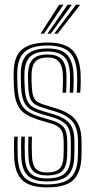

<svg xmlns="http://www.w3.org/2000/svg" viewBox="-20 -788 403 815"><path d="M179.1 7.4Q107.7 7.4 75.2 -22.7Q42.6 -52.8 40.1 -122.9Q39.3 -144.8 39.3 -166Q39.2 -187.2 40.4 -208H55.5Q54.3 -188.5 54.4 -166.6Q54.5 -144.8 55.2 -123.5Q57.5 -59.1 86.8 -32.2Q116.2 -5.2 179.1 -5.2Q248.6 -5.2 278.6 -32.6Q308.5 -59.9 310.4 -121.1Q311 -136 311.2 -144.8Q311.3 -153.6 311.2 -162.6Q311 -171.5 311 -186.2Q311 -246.7 286.2 -273.8Q261.3 -301 213.1 -315.3L167.3 -329Q145.1 -335.6 130.6 -343.8Q116.1 -352.1 108.7 -369.6Q101.3 -387.1 99.8 -421.2Q99.2 -439 98.8 -449.3Q98.4 -459.5 98.8 -475.1Q100.3 -516.1 118.8 -536.4Q137.3 -556.7 182.2 -556.7Q221.2 -556.7 240.4 -537.7Q259.7 -518.7 262 -473.9Q262.4 -464.5 262.3 -441Q262.2 -417.6 260.7 -394.7H245.8Q247.1 -417.2 247.2 -440.8Q247.3 -464.5 246.9 -473.4Q244.7 -510 229.2 -527.1Q213.7 -544.1 182.2 -544.1Q148.3 -544.1 131.7 -528Q115.1 -511.9 114 -474.9Q113.5 -458.6 113.9 -447.9Q114.2 -437.3 115 -421.4Q116.5 -391.8 122.2 -376.9Q128 -361.9 140 -355Q152 -348 171.6 -342L216.8 -328.4Q251.4 -318.1 275.8 -302.1Q300.3 -286.2 313.2 -258.8Q326.2 -231.4 326.2 -186.2Q326.2 -171.2 326.3 -162.3Q326.4 -153.3 326.3 -144.5Q326.2 -135.7 325.6 -120.9Q323.4 -54.7 291 -23.6Q258.5 7.4 179.1 7.4ZM179.1 -17.8Q124 -17.8 98.2 -42Q72.5 -66.2 70.3 -124.2Q69.6 -144.9 69.5 -166.6Q69.4 -188.2 70.4 -208H85.5Q84.5 -188.3 84.7 -167.2Q84.8 -146.1 85.5 -124.8Q87.1 -72.9 109.7 -51.8Q132.3 -30.7 179.1 -30.7Q230.7 -30.7 254.5 -51.4Q278.4 -72.2 280.1 -121.9Q280.8 -139.9 280.7 -153.9Q280.5 -167.8 280.5 -186.2Q280.5 -237.1 261.2 -257.9Q241.8 -278.7 205.4 -289.4L158.9 -303.1Q130.4 -311.5 111.2 -322.6Q91.9 -333.6 81.7 -356.1Q71.4 -378.6 69.3 -420.9Q68.6 -436.8 68.4 -450Q68.2 -463.2 68.3 -475.6Q68.5 -532.9 96 -557.5Q123.5 -582.2 182.2 -582.2Q239.6 -582.2 264.2 -556.1Q288.9 -530.1 292 -476.1Q292.9 -462.6 292.6 -438.4Q292.3 -414.2 290.6 -394.7H275.7Q277 -414 277.3 -439.8Q277.5 -465.6 277.1 -474.2Q274.5 -525.5 251.8 -547.4Q229.1 -569.3 182.2 -569.3Q130.3 -569.3 107.6 -547.1Q85 -524.8 83.7 -476.2Q83.2 -458.4 83.6 -447.7Q84 -437 84.7 -421Q86.2 -382.9 94.8 -362.9Q103.4 -342.9 120.3 -333.3Q137.2 -323.7 163 -315.9L209.1 -302.3Q252.5 -289.5 274.2 -265.4Q295.9 -241.3 295.9 -186.2Q295.9 -170.9 296 -156.3Q296.1 -141.6 295.2 -121.5Q293.3 -66.7 266.9 -42.3Q240.5 -17.8 179.1 -17.8ZM179.1 -43.3Q139.9 -43.3 120.9 -61.7Q101.9 -80.1 100.6 -125.3Q99.9 -148 99.7 -167.3Q99.6 -186.7 100.6 -208H115.5Q114.5 -186.6 114.7 -167.9Q115 -149.2 115.7 -125.7Q117 -88.3 131.7 -72.1Q146.5 -55.9 179.1 -55.9Q215 -55.9 231.5 -71Q248.1 -86.1 249.6 -122.4Q250.7 -144.5 250.5 -155.2Q250.3 -165.9 250.2 -186.2Q250.2 -224.2 237.6 -239.8Q225.1 -255.5 197.8 -263.5L150.4 -277.5Q113.1 -288.6 89.1 -303.6Q65.1 -318.5 53.1 -345.7Q41.1 -372.8 39 -420.6Q38.1 -440.8 38 -452Q37.9 -463.2 38 -477.3Q38 -548.8 73.5 -578.1Q109 -607.4 182.2 -607.4Q253.2 -607.4 285.5 -577.1Q317.7 -546.8 322.1 -477.2Q322.9 -465.6 322.7 -440.5Q322.4 -415.5 320.5 -394.7H305.7Q307.5 -416.6 307.7 -441Q307.8 -465.3 307 -476.7Q303.5 -538.9 274.7 -566.9Q246 -594.8 182.2 -594.8Q113.7 -594.8 83.5 -566.6Q53.2 -538.3 53.2 -475.8Q53 -463.7 53.1 -451.3Q53.2 -438.9 54.2 -420.8Q56.7 -375.2 68 -350.5Q79.3 -325.8 100.7 -313.1Q122.2 -300.3 154.7 -290.6L201.7 -276.6Q234.8 -266.7 250.1 -248.1Q265.4 -229.4 265.4 -186.2Q265.4 -171.5 265.5 -162.7Q265.6 -153.9 265.5 -145.1Q265.4 -136.4 264.7 -121.5Q263.2 -81.3 244.1 -62.3Q225 -43.3 179.1 -43.3ZM152.2 -645 231 -767.8H249.2L167 -645ZM209.8 -645 302.3 -767.8H320.5L224.6 -645ZM181.1 -645 266.7 -767.8H284.9L195.7 -645Z"/></svg>

Font: Big Shoulders Inline Text Thin
Style: Regular
Weight: 100
Designer: Patric King
Foundry: XO Type Co
Version: Version 2.002